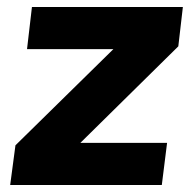

<svg xmlns="http://www.w3.org/2000/svg" viewBox="-20 -528 556 547"><path d="M9 -1 24 -114 303 -388H57L71 -508H501L488 -396L209 -121H456L441 -1Z"/></svg>

Font: Inclusive Sans
Style: Italic
Weight: 400
Italic angle: -7°
Designer: Olivia King
Foundry: Olivia King
Version: Version 2.004